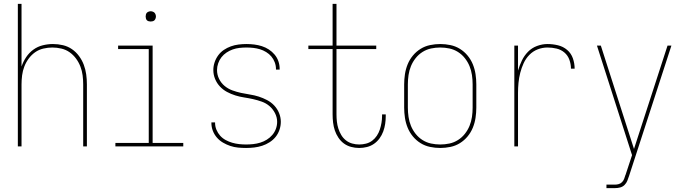

<svg xmlns="http://www.w3.org/2000/svg" viewBox="-20 -755 3540 990"><path d="M72 0V-735H91V-412Q100 -438 115 -460.5Q130 -483 152 -499Q174 -515 200.5 -521.5Q227 -528 253 -528Q279 -528 304.5 -522Q330 -516 351 -501.5Q372 -487 387.5 -466Q403 -445 412 -421Q421 -397 424.5 -371.5Q428 -346 428 -320V0H409V-320Q409 -343 406 -366.5Q403 -390 394.5 -412Q386 -434 372 -453Q358 -472 339 -485.5Q320 -499 296.5 -504.5Q273 -510 250 -510Q227 -510 203.5 -504.5Q180 -499 161 -485.5Q142 -472 128 -453Q114 -434 105.5 -412Q97 -390 94 -366.5Q91 -343 91 -320V0Z M575 0V-18H747V-502H589V-520H767V-18H925V0ZM757 -644Q752 -644 746.5 -645.5Q741 -647 737.5 -650.5Q734 -654 732.5 -659.5Q731 -665 731 -670Q731 -675 732.5 -680.5Q734 -686 737.5 -689.5Q741 -693 746.5 -695Q752 -697 757 -697Q762 -697 767.5 -695Q773 -693 776.5 -689.5Q780 -686 782 -680.5Q784 -675 784 -670Q784 -665 782 -659.5Q780 -654 776.5 -650.5Q773 -647 767.5 -645.5Q762 -644 757 -644Z M1249 8Q1228 8 1207.5 6Q1187 4 1167.5 -2.5Q1148 -9 1130 -19.5Q1112 -30 1098.5 -45.5Q1085 -61 1077.5 -80.5Q1070 -100 1070 -121V-124H1089V-121Q1089 -103 1096 -86Q1103 -69 1115 -55.5Q1127 -42 1143.5 -33Q1160 -24 1177.5 -19Q1195 -14 1213 -12Q1231 -10 1249 -10Q1267 -10 1285.5 -12Q1304 -14 1322 -19.5Q1340 -25 1356 -35Q1372 -45 1384 -59Q1396 -73 1402.5 -90.5Q1409 -108 1409 -127Q1409 -150 1398 -171.5Q1387 -193 1369.5 -208Q1352 -223 1329.5 -231Q1307 -239 1284.5 -244Q1262 -249 1239 -252.5Q1216 -256 1193.5 -263Q1171 -270 1150.5 -281Q1130 -292 1114 -309Q1098 -326 1089 -348Q1080 -370 1080 -394Q1080 -414 1086.5 -433.5Q1093 -453 1105 -469.5Q1117 -486 1134 -497.5Q1151 -509 1170.5 -516Q1190 -523 1210.5 -525.5Q1231 -528 1251 -528Q1271 -528 1291 -525.5Q1311 -523 1330 -517Q1349 -511 1366 -500Q1383 -489 1396 -473.5Q1409 -458 1415.5 -439Q1422 -420 1422 -400V-396H1403V-399Q1403 -417 1396.5 -434Q1390 -451 1379 -464Q1368 -477 1352.5 -486.5Q1337 -496 1320.5 -501Q1304 -506 1286.5 -508Q1269 -510 1251 -510Q1233 -510 1215 -508Q1197 -506 1180 -500Q1163 -494 1148 -484Q1133 -474 1122 -460Q1111 -446 1105 -428.5Q1099 -411 1099 -394Q1099 -370 1109.5 -348.5Q1120 -327 1138 -312Q1156 -297 1178 -289Q1200 -281 1223 -276Q1246 -271 1269 -267.5Q1292 -264 1314 -257Q1336 -250 1357 -239Q1378 -228 1394 -211Q1410 -194 1419 -172Q1428 -150 1428 -127Q1428 -106 1421 -85.5Q1414 -65 1401 -49Q1388 -33 1370 -21.5Q1352 -10 1332 -3.5Q1312 3 1291 5.5Q1270 8 1249 8Z M1832 8Q1811 8 1790.5 2.5Q1770 -3 1753.5 -15Q1737 -27 1725 -45Q1713 -63 1706.5 -82.5Q1700 -102 1697.5 -123Q1695 -144 1695 -165V-502H1570V-520H1695V-735H1715V-520H1920V-502H1715V-165Q1715 -147 1717 -128.5Q1719 -110 1724.5 -92.5Q1730 -75 1739.5 -59Q1749 -43 1763.5 -31.5Q1778 -20 1796 -15Q1814 -10 1832 -10Q1850 -10 1867.5 -14.5Q1885 -19 1899 -29.5Q1913 -40 1923 -55Q1933 -70 1938.5 -87Q1944 -104 1947 -121.5Q1950 -139 1950 -157V-165H1969V-156Q1969 -136 1966 -116Q1963 -96 1956 -77Q1949 -58 1937 -41.5Q1925 -25 1908.5 -13.5Q1892 -2 1872 3Q1852 8 1832 8Z M2250 8Q2224 8 2197.5 2.5Q2171 -3 2148.5 -17Q2126 -31 2109 -51.5Q2092 -72 2082 -96.5Q2072 -121 2068 -147.5Q2064 -174 2064 -200V-320Q2064 -346 2068 -372.5Q2072 -399 2082 -423.5Q2092 -448 2109 -468.5Q2126 -489 2148.5 -503Q2171 -517 2197.5 -522.5Q2224 -528 2250 -528Q2276 -528 2302.5 -522.5Q2329 -517 2351.5 -503Q2374 -489 2391 -468.5Q2408 -448 2418 -423.5Q2428 -399 2432 -372.5Q2436 -346 2436 -320V-200Q2436 -174 2432 -147.5Q2428 -121 2418 -96.5Q2408 -72 2391 -51.5Q2374 -31 2351.5 -17Q2329 -3 2302.5 2.5Q2276 8 2250 8ZM2250 -10Q2274 -10 2297.5 -15Q2321 -20 2341.5 -33Q2362 -46 2377 -65Q2392 -84 2401 -106Q2410 -128 2413.5 -152Q2417 -176 2417 -200V-320Q2417 -344 2413.5 -368Q2410 -392 2401 -414Q2392 -436 2377 -455Q2362 -474 2341.5 -487Q2321 -500 2297.5 -505Q2274 -510 2250 -510Q2226 -510 2202.5 -505Q2179 -500 2158.5 -487Q2138 -474 2123 -455Q2108 -436 2099 -414Q2090 -392 2086.5 -368Q2083 -344 2083 -320V-200Q2083 -176 2086.5 -152Q2090 -128 2099 -106Q2108 -84 2123 -65Q2138 -46 2158.5 -33Q2179 -20 2202.5 -15Q2226 -10 2250 -10Z M2632 0V-520H2651V-391Q2659 -418 2671 -443Q2683 -468 2702.5 -488Q2722 -508 2749 -518Q2776 -528 2803 -528Q2830 -528 2857 -521.5Q2884 -515 2904.5 -497.5Q2925 -480 2934 -454Q2943 -428 2943 -401H2924Q2924 -424 2916 -446.5Q2908 -469 2890.5 -484Q2873 -499 2850 -504.5Q2827 -510 2803 -510Q2777 -510 2752.5 -500.5Q2728 -491 2709.5 -472Q2691 -453 2680 -429Q2669 -405 2662.5 -379.5Q2656 -354 2653.5 -328Q2651 -302 2651 -276V0Z M3107 215V197H3151Q3161 197 3171 194Q3181 191 3188 183.5Q3195 176 3198.5 166.5Q3202 157 3205 147L3206 146V145L3239 45L3058 -520H3078L3249 13L3422 -520H3442L3224 151Q3220 163 3215 176Q3210 189 3200.5 198.5Q3191 208 3178 211.5Q3165 215 3151 215Z"/></svg>

Font: Iosevka SS18 Thin
Style: Regular
Weight: 100
Monospace: yes
Designer: Belleve Invis
Foundry: Belleve Invis
Version: Version 25.1.1; ttfautohint (v1.8.4)